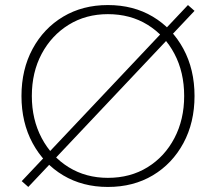

<svg xmlns="http://www.w3.org/2000/svg" viewBox="-20 -730 855 760"><path d="M92 10 66 -13 724 -710 750 -687ZM407 10Q307 10 230 -36Q153 -82 109 -163.5Q65 -245 65 -350Q65 -455 109 -536.5Q153 -618 230 -664Q307 -710 407 -710Q508 -710 585 -664Q662 -618 706 -536.5Q750 -455 750 -350Q750 -245 706 -163.5Q662 -82 585 -36Q508 10 407 10ZM407 -26Q496 -26 564 -68Q632 -110 670.5 -183.5Q709 -257 709 -350Q709 -444 670.5 -517Q632 -590 564 -632Q496 -674 407 -674Q320 -674 252 -632Q184 -590 145 -517Q106 -444 106 -350Q106 -257 145 -183.5Q184 -110 252 -68Q320 -26 407 -26Z"/></svg>

Font: REM Medium Thin
Style: Regular
Weight: 250
Version: Version 1.005;gftools[0.9.28]